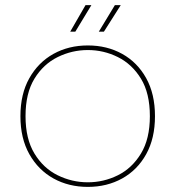

<svg xmlns="http://www.w3.org/2000/svg" viewBox="-20 -725 687 752"><path d="M324 7Q249 7 189.5 -26Q130 -59 95 -121Q60 -183 60 -270Q60 -357 95 -419Q130 -481 189.5 -514Q249 -547 324 -547Q399 -547 458.5 -514Q518 -481 552.5 -419Q587 -357 587 -270Q587 -183 552.5 -121Q518 -59 458.5 -26Q399 7 324 7ZM324 -11Q386 -11 441.5 -38.5Q497 -66 532 -123.5Q567 -181 567 -270Q567 -360 532 -417Q497 -474 441.5 -501.5Q386 -529 324 -529Q262 -529 206 -501.5Q150 -474 115 -417Q80 -360 80 -270Q80 -181 115 -123.5Q150 -66 206 -38.5Q262 -11 324 -11ZM315 -705H338L275 -601H255ZM430 -705H453L387 -601H367Z"/></svg>

Font: Poppins Devanagari Thin
Style: Regular
Weight: 100
Designer: Ninad Kale (Devanagari), Jonny Pinhorn (Latin)
Foundry: Indian Type Foundry
Version: 4.005